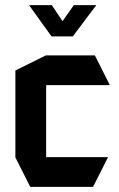

<svg xmlns="http://www.w3.org/2000/svg" viewBox="-20 -729 464 749"><path d="M98 0 40 -115V-116H401V-115L343 0ZM40 -116V-454L159 -513H160V-116ZM160 -397V-513H350L408 -398V-397ZM181 -587 94 -708V-709H182L255 -600ZM182 -587 268 -709H355V-708L264 -587Z"/></svg>

Font: Foldit Medium
Style: Regular
Weight: 500
Version: Version 1.003